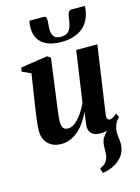

<svg xmlns="http://www.w3.org/2000/svg" viewBox="-147 -854 861 1185"><g transform="rotate(-15 283.0 -262.0)"><path d="M358 250 348.5 219.5Q370.5 210.5 382.2 198.8Q394 187 400 170.5Q406.5 155 406.5 133.8Q406.5 112.5 408 90.5Q409.5 55 427 33.2Q444.5 11.5 458.5 -6.5L534 -48Q519 -29.5 512.2 -8.5Q505.5 12.5 505.5 34Q506 48.5 508.8 68Q511.5 87.5 511.5 106Q511 136.5 498 162.8Q485 189 459.5 208.5Q439 225 413.5 235.5Q388 246 358 250ZM157.5 11.5Q124 11.5 98.5 -1.8Q73 -15 58.2 -40.2Q43.5 -65.5 43 -101Q43 -116.5 45 -138.2Q47 -160 50.2 -184.5Q53.5 -209 57 -232.2Q60.5 -255.5 63 -274L91.5 -457.5L35.5 -483.5L39.5 -508.5L212 -534.5L232.5 -520L201 -284Q198.5 -264 195.2 -240.8Q192 -217.5 189 -195Q186 -172.5 184.2 -154.5Q182.5 -136.5 182.5 -127Q182.5 -107.5 186.5 -95Q190.5 -82.5 199.2 -76.5Q208 -70.5 223 -70.5Q246 -70.5 269.2 -89.2Q292.5 -108 313 -137.8Q333.5 -167.5 348 -199.5L395.5 -525.5H530.5L467.5 -91.5Q465.5 -74 470.8 -65.8Q476 -57.5 485.5 -57.5Q494.5 -57.5 506 -63.5Q517.5 -69.5 531.5 -83L543.5 -57.5Q533 -43 513.2 -27.2Q493.5 -11.5 466.8 -0.5Q440 10.5 408.5 10.5Q370.5 10.5 353 -6Q335.5 -22.5 334.5 -49Q334.5 -53 335.5 -63.2Q336.5 -73.5 338.2 -86.8Q340 -100 342.2 -114Q344.5 -128 346 -139.5L344.5 -140Q331 -111 312.8 -84Q294.5 -57 271 -35.5Q247.5 -14 219.2 -1.2Q191 11.5 157.5 11.5ZM255 -774.5Q268 -774.5 270.5 -763.8Q273 -753 271.5 -735.5Q271 -728.5 270.2 -718.5Q269.5 -708.5 269 -701.5Q267 -667 279.2 -647.8Q291.5 -628.5 325.5 -628.5Q355 -628.5 370.2 -641Q385.5 -653.5 392.5 -676Q399.5 -698.5 403 -728.5Q405 -748 411.2 -761.2Q417.5 -774.5 431.5 -774.5H517Q517 -769.5 516.8 -764Q516.5 -758.5 515.5 -750.5Q504.5 -674 453.8 -635.2Q403 -596.5 319.5 -596.5Q267.5 -596.5 230.2 -612.8Q193 -629 174.2 -661.5Q155.5 -694 158.5 -743Q159 -751 160 -758.8Q161 -766.5 163.5 -774.5Z"/></g></svg>

Font: Merriweather 96pt
Style: Bold Italic
Weight: 700
Italic angle: -7.8°
Version: Version 2.101